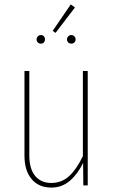

<svg xmlns="http://www.w3.org/2000/svg" viewBox="-20 -841 513 871"><path d="M378 0H358L357 -102Q333 -52 297 -21Q261 10 213 10Q156 10 123.5 -28.5Q91 -67 91 -135V-519H113V-136Q113 -75 139.5 -43Q166 -11 213 -11Q260 -11 294 -42.5Q328 -74 356 -133V-519H378ZM301 -821 320 -807 232 -692 219 -701ZM184 -662Q184 -654 179 -648.5Q174 -643 165 -643Q157 -643 151.5 -648.5Q146 -654 146 -662Q146 -670 151.5 -676Q157 -682 165 -682Q174 -682 179 -676.5Q184 -671 184 -662ZM323 -662Q323 -654 317.5 -648.5Q312 -643 304 -643Q295 -643 289.5 -648.5Q284 -654 284 -662Q284 -670 289.5 -676Q295 -682 304 -682Q312 -682 317.5 -676Q323 -670 323 -662Z"/></svg>

Font: Fira Sans Extra Condensed Thin
Style: Regular
Weight: 250
Width: 1
Designer: Carrois Corporate & Edenspiekermann AG
Foundry: Carrois Corporate GbR & Edenspiekermann AG
Version: Version 4.203